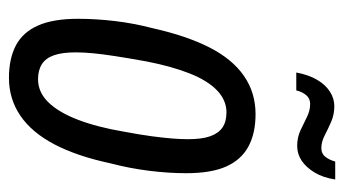

<svg xmlns="http://www.w3.org/2000/svg" viewBox="-190 -567 769 429"><g transform="rotate(90 194.5 -352.5)"><path d="M154 12Q111 12 81.5 -3.5Q52 -19 37 -53Q22 -87 22 -142Q22 -182 27 -224.5Q32 -267 43 -309Q60 -385 86 -436Q112 -487 149.5 -513Q187 -539 235 -539Q278 -539 307.5 -523Q337 -507 352 -473.5Q367 -440 367 -384Q367 -344 361.5 -300.5Q356 -257 345 -215Q329 -140 302.5 -89.5Q276 -39 238.5 -13.5Q201 12 154 12ZM157 -53Q186 -53 208.5 -76Q231 -99 247.5 -142Q264 -185 274 -244Q281 -281 284.5 -307.5Q288 -334 289.5 -353Q291 -372 291 -388Q291 -419 284.5 -437.5Q278 -456 265 -465Q252 -474 231 -474Q204 -474 182 -453Q160 -432 144 -391.5Q128 -351 117 -294Q110 -255 105.5 -226Q101 -197 99 -176Q97 -155 97 -137Q97 -107 103.5 -88.5Q110 -70 123.5 -61.5Q137 -53 157 -53ZM142 -630Q147 -657 158 -676Q169 -695 184.5 -705Q200 -715 217 -715Q236 -715 252 -708Q268 -701 282.5 -693.5Q297 -686 311 -686Q323 -686 330 -694.5Q337 -703 341 -717H381Q377 -690 365.5 -671Q354 -652 339 -642Q324 -632 306 -632Q287 -632 271 -639.5Q255 -647 241 -654Q227 -661 212 -661Q200 -661 192.5 -652Q185 -643 182 -630Z"/></g></svg>

Font: Archivo ExtraCondensed
Style: Italic
Weight: 400
Width: 2
Italic angle: -10°
Designer: Hector Gatti
Foundry: Omnibus-Type
Version: Version 2.001